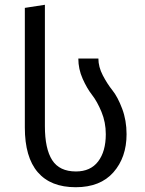

<svg xmlns="http://www.w3.org/2000/svg" viewBox="-20 -771 608 804"><path d="M84 -237V-738L168 -751V-243Q168 -148 198.5 -100.5Q229 -53 298 -53Q359 -53 391 -95Q423 -137 423 -209Q423 -259 405 -302.5Q387 -346 365.5 -373.5Q344 -401 326 -441.5Q308 -482 308 -526H392Q392 -491 410.5 -455.5Q429 -420 451 -392.5Q473 -365 491.5 -316Q510 -267 510 -209Q510 -112 455 -49.5Q400 13 297 13Q192 13 138 -50Q84 -113 84 -237Z"/></svg>

Font: FiraGO Book
Style: Regular
Weight: 350
Designer: bBox Type
Foundry: bBox Type GmbH
Version: Version 1.001;PS 001.001;hotconv 1.0.88;makeotf.lib2.5.64775